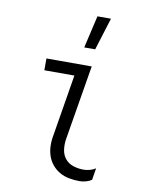

<svg xmlns="http://www.w3.org/2000/svg" viewBox="-85 -812 671 881"><g transform="rotate(10 250.0 -371.5)"><path d="M347 8Q322 8 298 3.5Q274 -1 254 -12.5Q234 -24 219 -42Q204 -60 196.5 -82.5Q189 -105 188.5 -130Q188 -155 193 -180L240 -465H100V-520H311L253 -171Q249 -146 252.5 -121.5Q256 -97 270.5 -79.5Q285 -62 308 -54.5Q331 -47 356 -47Q370 -47 385 -51Q400 -55 412 -63L403 -8Q391 0 376 4Q361 8 347 8ZM262 -600 297 -751H360L313 -600Z"/></g></svg>

Font: Iosevka Term Curly Lt Obl
Style: Regular
Weight: 300
Italic angle: -9°
Designer: Belleve Invis
Foundry: Belleve Invis
Version: Version 32.3.0